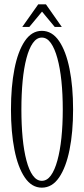

<svg xmlns="http://www.w3.org/2000/svg" viewBox="-20 -853 386 884"><path d="M172.5 11Q126 11 94.2 -35.8Q62.5 -82.5 46.5 -163.5Q30.5 -244.5 30.5 -349Q30.5 -454 46.5 -535.5Q62.5 -617 94.2 -664Q126 -711 172.5 -711Q220 -711 252 -664Q284 -617 300.2 -535.5Q316.5 -454 316.5 -349Q316.5 -244.5 300.2 -163.5Q284 -82.5 252 -35.8Q220 11 172.5 11ZM172.5 -20.5Q196.5 -20.5 214.2 -45Q232 -69.5 244.2 -114Q256.5 -158.5 262.8 -218.5Q269 -278.5 269 -349Q269 -419.5 262.8 -479.8Q256.5 -540 244.2 -584.8Q232 -629.5 214.2 -654.8Q196.5 -680 172.5 -680Q149 -680 131.2 -654.8Q113.5 -629.5 101.8 -584.8Q90 -540 84.2 -479.8Q78.5 -419.5 78.5 -349Q78.5 -278.5 84.2 -218.5Q90 -158.5 101.8 -114Q113.5 -69.5 131.2 -45Q149 -20.5 172.5 -20.5ZM82.5 -729 156 -833H191.5L264.5 -729H232L173.5 -799.5L115 -729Z"/></svg>

Font: Imbue Thin 10pt ExtraLight
Style: Regular
Weight: 250
Version: Version 1.102